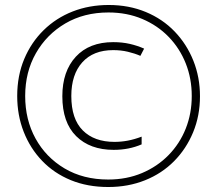

<svg xmlns="http://www.w3.org/2000/svg" viewBox="-20 -742 871 770"><path d="M414 8Q331 8 264 -19.5Q197 -47 149 -97Q101 -147 75 -213.5Q49 -280 49 -357Q49 -438 77 -505Q105 -572 155 -621Q205 -670 271.5 -696Q338 -722 416 -722Q497 -722 564.5 -694Q632 -666 680.5 -615.5Q729 -565 755.5 -498.5Q782 -432 782 -356Q782 -278 754.5 -211.5Q727 -145 678 -95.5Q629 -46 561.5 -19Q494 8 414 8ZM414 -22Q488 -22 549.5 -48Q611 -74 656 -120Q701 -166 725 -226.5Q749 -287 749 -357Q749 -427 725 -487.5Q701 -548 656.5 -594Q612 -640 550.5 -666Q489 -692 415 -692Q317 -692 242 -648Q167 -604 124 -528.5Q81 -453 81 -357Q81 -262 122.5 -186.5Q164 -111 239 -66.5Q314 -22 414 -22ZM436 -141Q341 -141 285.5 -196Q230 -251 230 -356Q230 -456 284 -514.5Q338 -573 434 -573Q470 -573 500.5 -566Q531 -559 558 -547L543 -518Q520 -528 492.5 -534.5Q465 -541 434 -541Q354 -541 310 -492Q266 -443 266 -357Q266 -265 312 -219Q358 -173 439 -173Q466 -173 492.5 -178Q519 -183 548 -194V-163Q497 -141 436 -141Z"/></svg>

Font: Noto Sans Sinhala Condensed ExtraLight
Style: Regular
Weight: 200
Width: 3
Designer: Jelle Bosma - Monotype Design Team
Foundry: Monotype Imaging Inc.
Version: Version 2.006; ttfautohint (v1.8.4.7-5d5b)